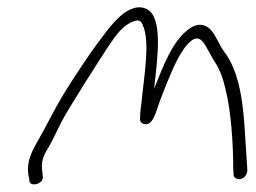

<svg xmlns="http://www.w3.org/2000/svg" viewBox="-20 -580 688 517"><path d="M56 -112 59 -95C58 -74 101 -84 95 -107L93 -125C91 -149 99 -165 114 -189C123 -206 133 -226 144 -249C162 -285 258 -435 277 -463C296 -491 313 -512 338 -522C359 -530 362 -520 368 -503C383 -456 367 -368 361 -304C358 -283 357 -268 357 -261C357 -253 360 -248 368 -246C388 -241 397 -267 406 -295C412 -313 420 -332 428 -353C447 -399 467 -448 496 -471C519 -488 531 -461 539 -447L556 -417C571 -395 581 -370 588 -336C602 -282 608 -192 608 -128L609 -110C609 -105 611 -102 615 -100C628 -92 645 -104 646 -120L645 -139C644 -151 643 -171 641 -199C636 -296 627 -386 582 -443C569 -462 563 -481 549 -498C534 -516 510 -520 485 -499C444 -467 420 -404 395 -341C403 -417 422 -538 372 -557C346 -568 317 -550 298 -531C285 -519 271 -502 256 -481C239 -460 214 -424 180 -372C127 -291 118 -264 82 -201C64 -170 52 -144 56 -112Z"/></svg>

Font: Stray Cat
Style: CnObl
Weight: 400
Version: Version 1.0